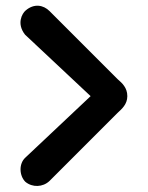

<svg xmlns="http://www.w3.org/2000/svg" viewBox="-20 -670 507 659"><path d="M417 -340C417 -312 398 -296 384 -283L150 -49C127 -27 91 -26 67 -46C46 -67 44 -108 67 -129L291 -340L66 -551C36 -589 56 -624 68 -634C97 -659 129 -653 150 -632L384 -398C399 -385 417 -369 417 -340Z"/></svg>

Font: SN Pro SemiBold
Style: Regular
Weight: 600
Designer: Tobias Whetton
Foundry: Supernotes
Version: Version 1.003;Glyphs 3.3 (3324)